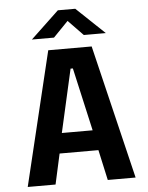

<svg xmlns="http://www.w3.org/2000/svg" viewBox="-60 -951 770 1000"><g transform="rotate(-5 325.0 -451.5)"><path d="M608 0H462.5L427.5 -159H224.5L189.5 0H44L212.5 -700H439.5ZM320 -594.5 245.5 -264.5H406.5L332 -594.5ZM132.5 -763 280.5 -903H371.5L519 -763H404L326 -843.5L248 -763Z"/></g></svg>

Font: Trispace SemiBold
Style: Regular
Weight: 600
Designer: Tyler Finck
Foundry: Etcetera Type Company
Version: Version 1.210; ttfautohint (v1.8.3)